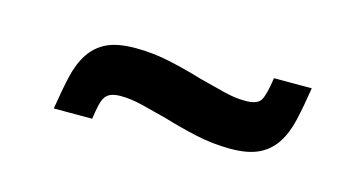

<svg xmlns="http://www.w3.org/2000/svg" viewBox="-34 -459 566 314"><g transform="rotate(15 248.5 -302.5)"><path d="M465 -373Q460 -341 454.5 -317Q449 -293 438 -276.5Q427 -260 409 -251.5Q391 -243 362 -243Q332 -243 302.5 -249.5Q273 -256 247 -264Q224 -270 204 -275Q184 -280 167 -280Q157 -280 150.5 -277.5Q144 -275 140.5 -269.5Q137 -264 135 -255Q133 -246 131 -232H66Q71 -264 76.5 -288Q82 -312 93 -328.5Q104 -345 122 -353.5Q140 -362 170 -362Q200 -362 229.5 -355.5Q259 -349 285 -341Q308 -335 328 -330Q348 -325 365 -325Q386 -325 391.5 -335Q397 -345 401 -373Z"/></g></svg>

Font: Azeri Sans SemiBold
Style: Italic
Weight: 600
Designer: Hector Gatti & Omnibus-Type (original fonts) / Cristiano Sobral (main changes and remastering)
Foundry: Omnibus-Type
Version: Version 0.07;August 21, 2020;FontCreator 13.0.0.2681 64-bit;